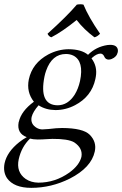

<svg xmlns="http://www.w3.org/2000/svg" viewBox="-20 -655 586 921"><path d="M380.4 -632.8Q405.3 -572.3 460 -493.2Q446.3 -479 433.1 -476.1Q382.3 -513.7 347.7 -559.1Q279.3 -503.4 226.1 -476.1Q213.9 -480 208 -493.2Q301.8 -577.6 348.6 -632.8Q366.2 -636.2 380.4 -632.8ZM363.8 -266.1Q383.8 -361.3 332 -388.2Q315.9 -396 296.4 -396Q229.5 -396 201.2 -315.9Q196.3 -302.2 193.4 -288.1Q166 -151.4 255.9 -149.9Q305.7 -149.9 338.4 -201.2Q355.5 -229 363.8 -266.1ZM124 9.8Q83 49.3 69.8 108.9Q56.6 170.9 103.5 203.6Q129.4 220.7 164.1 221.2Q244.6 221.2 312.5 172.9Q360.8 137.7 370.6 97.2Q377.9 55.7 335.9 27.8Q306.6 10.7 231.4 11.2Q226.1 11.2 210 12.2Q178.7 14.2 161.1 14.2Q136.7 13.7 124 9.8ZM501.5 -369.1Q486.3 -369.1 480 -383.8Q479.5 -385.3 479 -386.2Q472.7 -397.5 462.4 -397.9Q444.3 -397.9 422.4 -378.4Q419.9 -376 418.9 -375Q448.2 -336.4 439.5 -286.6Q438.5 -281.2 437.5 -275.9Q419.4 -191.9 339.8 -150.4Q294.9 -127 246.1 -127Q200.2 -127.4 165 -149.9Q138.2 -119.1 131.8 -94.2Q124.5 -59.6 157.2 -41Q170.4 -34.2 183.1 -34.2Q186 -34.2 212.9 -36.1Q252.4 -41 277.8 -41Q378.4 -40.5 410.2 -8.8Q444.8 25.9 434.6 71.8Q418 148.9 314.9 201.7Q226.1 246.1 129.9 246.1Q46.9 246.1 13.7 199.7Q-6.3 169.4 2 127.9Q13.7 73.7 72.3 26.9Q89.8 13.2 108.4 2.9Q60.1 -15.1 69.3 -67.9Q69.8 -69.8 70.3 -70.8Q82 -122.6 142.6 -167Q106 -213.4 118.2 -273.9Q134.8 -352.5 211.9 -394Q258.8 -418.5 309.1 -418.9Q370.6 -418.5 402.3 -392.1Q440.4 -430.7 495.6 -439Q502.9 -439.9 508.3 -439.9Q541.5 -439.9 545.4 -416Q545.9 -410.2 544.9 -404.8Q540 -381.8 515.6 -372.1Q507.8 -369.1 501.5 -369.1Z"/></svg>

Font: Linux Libertine Display Slanted O
Style: Slanted
Weight: 400
Designer: Philipp H. Poll
Foundry: Philipp H. Poll
Version: Version 5.0.9